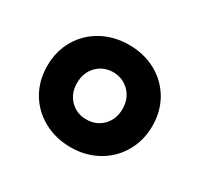

<svg xmlns="http://www.w3.org/2000/svg" viewBox="-84 -832 563 540"><g transform="rotate(30 197.5 -562.0)"><path d="M26.4 -561.5Q26.4 -608.9 48.3 -646.7Q70.3 -684.6 109.4 -706.1Q148.4 -727.5 197.3 -727.5Q246.1 -727.5 284.9 -706.1Q323.7 -684.6 345.5 -647Q367.2 -609.4 367.2 -562.5Q367.2 -515.1 345.2 -477.1Q323.2 -439 284.4 -417.2Q245.6 -395.5 197.3 -395.5Q148.9 -395.5 109.6 -417Q70.3 -438.5 48.3 -476.3Q26.4 -514.2 26.4 -561.5ZM270.5 -561.5Q270.5 -595.2 249.5 -616.7Q228.5 -638.2 196.3 -638.7Q164.6 -638.2 143.8 -616.7Q123 -595.2 123 -561.5Q123 -528.3 143.8 -506.8Q164.6 -485.4 196.3 -485.4Q228.5 -485.4 249.5 -506.8Q270.5 -528.3 270.5 -561.5Z"/></g></svg>

Font: Reddit Sans Chocolate
Style: Bold
Weight: 700
Designer: Stephen Hutchings
Foundry: Reddit
Version: Version 1.011